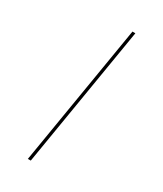

<svg xmlns="http://www.w3.org/2000/svg" viewBox="-235 -911 971 1141"><g transform="rotate(30 250.0 -340.0)"><path d="M160 143 320 -823H340L180 143Z"/></g></svg>

Font: Iosevka SS04 Thin
Style: Italic
Weight: 100
Italic angle: -9°
Monospace: yes
Designer: Belleve Invis
Foundry: Belleve Invis
Version: Version 19.0.0; ttfautohint (v1.8.4)